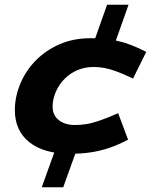

<svg xmlns="http://www.w3.org/2000/svg" viewBox="-20 -652 654 814"><path d="M468 -471H377L434 -632H525ZM157 142 216 -22H307L248 142ZM377 -368Q339 -368 308 -354.5Q277 -341 255 -319Q230 -294 216.5 -262.5Q203 -231 203 -200Q203 -163 229.5 -142.5Q256 -122 298 -122Q322 -122 346.5 -126Q371 -130 403 -141Q435 -152 481 -172L523 -60Q484 -39 444.5 -25.5Q405 -12 364 -6Q323 0 279 0Q166 0 104.5 -49Q43 -98 43 -185Q43 -242 66.5 -298Q90 -354 133 -397Q176 -440 234 -465Q292 -490 365 -490Q423 -490 476.5 -479Q530 -468 600 -432L544 -319Q502 -339 473 -349.5Q444 -360 422 -364Q400 -368 377 -368Z"/></svg>

Font: Intel One Mono Light
Style: Italic
Weight: 300
Italic angle: -16°
Monospace: yes
Designer: Fred Shallcrass
Foundry: Frere-Jones Type LLC
Version: Version 1.004